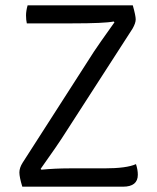

<svg xmlns="http://www.w3.org/2000/svg" viewBox="-20 -703 593 723"><path d="M65 -90 334 -509Q349 -532 411 -619L408 -622Q374 -615 251 -615H81Q78 -628 78 -645Q78 -662 84 -683H480Q491 -644 491 -630Q491 -616 479 -595L212 -181Q203 -166 133 -67L136 -64Q188 -69 241 -69H372Q457 -69 492 -85Q499 -64 499 -45Q499 0 443 0H64Q53 -36 53 -53.5Q53 -71 65 -90Z"/></svg>

Font: Signika
Style: Light
Weight: 300
Designer: Anna Giedrys
Foundry: Anna Giedrys
Version: Version 1.001